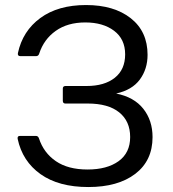

<svg xmlns="http://www.w3.org/2000/svg" viewBox="-20 -735 692 770"><path d="M50.8 -178.2C63.5 -118.3 94.1 -71.1 142.6 -36.6C191.1 -2.1 255 15.1 334.2 15.1C413.5 15.1 476.2 -2.5 522.5 -37.8C568.7 -73.2 591.8 -122.2 591.8 -185.1C591.8 -229.7 579.4 -267.6 554.7 -298.8C529.9 -330.1 493.7 -350.4 445.8 -359.9C488.4 -369.3 520.1 -388 540.8 -416C561.4 -444 571.8 -477.1 571.8 -515.1C571.8 -577.6 549.3 -626.5 504.4 -661.9C459.5 -697.2 399.7 -714.8 325 -714.8C250.2 -714.8 189.2 -697.5 141.8 -662.8C94.5 -628.2 64.5 -581.2 51.8 -522C50.5 -513.8 53.9 -509.8 62 -509.8H125C131.2 -510.1 135.3 -513.5 137.2 -520C149.6 -558.1 171.6 -588.5 203.4 -611.1C235.1 -633.7 274.7 -645 322 -645C369.4 -645 407.9 -633.9 437.5 -611.6C467.1 -589.3 481.9 -557.8 481.9 -517.1C481.9 -476.4 468.1 -445.1 440.4 -423.1C412.8 -401.1 375 -390.1 327.1 -390.1H242.2C235.4 -389.8 231.9 -386.4 231.9 -379.9V-330.1C232.3 -323.2 235.7 -319.8 242.2 -319.8H332C386.7 -319.8 428.7 -308 458 -284.4C487.3 -260.8 502 -227.9 502 -185.5C502 -143.2 486.5 -110.9 455.6 -88.6C424.6 -66.3 383.1 -55.2 331.1 -55.2C279 -55.2 236.7 -66.3 204.1 -88.6C171.5 -110.9 148.9 -141.4 136.2 -180.2C134 -186.7 129.9 -189.9 124 -189.9H61C52.9 -190.3 49.5 -186.4 50.8 -178.2Z"/></svg>

Font: Numans
Style: Regular
Weight: 400
Designer: Jovanny Lemonad
Foundry: Jovanny Lemonad
Version: Version 001.001